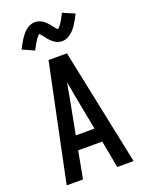

<svg xmlns="http://www.w3.org/2000/svg" viewBox="-177 -1056 854 1138"><g transform="rotate(-20 250.0 -487.0)"><path d="M39 0 192 -735H308L461 0H358L326 -172H174L142 0ZM309 -260 265 -490Q262 -511 258 -531.5Q254 -552 250 -572Q246 -552 242 -531.5Q238 -511 235 -490L191 -260ZM308 -812Q300 -812 292.5 -813.5Q285 -815 278.5 -817.5Q272 -820 265 -824Q258 -828 252.5 -832.5Q247 -837 241 -843Q235 -849 230 -854.5Q225 -860 221 -866Q217 -872 211.5 -878.5Q206 -885 201.5 -890Q197 -895 192 -899Q190 -897 186 -893Q182 -889 180 -886.5Q178 -884 175.5 -881Q173 -878 171 -874.5Q169 -871 166.5 -867Q164 -863 161 -858.5Q158 -854 155.5 -849.5Q153 -845 150 -839.5Q147 -834 144 -828Q141 -822 137 -815L63 -848Q72 -866 80.5 -881Q89 -896 97 -908Q105 -920 114 -931Q123 -942 135 -952Q147 -962 162 -968Q177 -974 192 -974Q200 -974 207.5 -972.5Q215 -971 221.5 -968.5Q228 -966 235 -962Q242 -958 247.5 -953.5Q253 -949 259 -943Q265 -937 270 -931.5Q275 -926 279 -920.5Q283 -915 288.5 -908Q294 -901 298 -896.5Q302 -892 308 -887Q310 -889 314 -893.5Q318 -898 320 -900.5Q322 -903 324.5 -906Q327 -909 329 -912Q331 -915 333.5 -919Q336 -923 339 -927.5Q342 -932 344.5 -937Q347 -942 350 -947.5Q353 -953 356 -959Q359 -965 363 -971L437 -939Q428 -921 419.5 -906Q411 -891 403 -878.5Q395 -866 386 -855.5Q377 -845 365 -835Q353 -825 338 -818.5Q323 -812 308 -812Z"/></g></svg>

Font: Iosevka SS18 Semibold
Style: Regular
Weight: 600
Monospace: yes
Designer: Belleve Invis
Foundry: Belleve Invis
Version: Version 25.1.1; ttfautohint (v1.8.4)